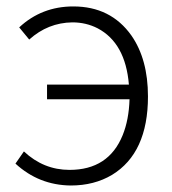

<svg xmlns="http://www.w3.org/2000/svg" viewBox="-20 -567 538 600"><path d="M71.3 -443.4 40 -481.4Q110.4 -546.9 209 -546.9Q326.2 -546.9 390.6 -456.1Q442.4 -381.8 442.4 -265.6Q442.4 -88.9 330.1 -20.5Q274.4 12.7 201.2 12.7Q101.6 11.7 28.3 -55.7L54.7 -93.8Q116.2 -36.1 197.3 -36.1Q319.3 -36.1 363.3 -144.5Q382.8 -192.4 384.8 -256.8H127V-302.7H382.8Q372.1 -432.6 285.2 -478.5Q249 -497.1 206.1 -497.1Q129.9 -496.1 71.3 -443.4Z"/></svg>

Font: Taipei Sans TC Beta Light
Style: Regular
Weight: 300
Designer: JT Foundry
Foundry: JT Foundry
Version: Version 1.000